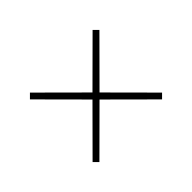

<svg xmlns="http://www.w3.org/2000/svg" viewBox="-98 -966 1196 1196"><g transform="rotate(45 500.0 -368.0)"><path d="M224 -62 500 -337 776 -62 806 -92 531 -368 806 -644 776 -674 500 -399 224 -674 194 -644 469 -368 194 -92Z"/></g></svg>

Font: Source Han Serif CN Light
Style: Regular
Weight: 300
Designer: Ryoko NISHIZUKA 西塚涼子 (kana & ideographs); Frank Grießhammer (Latin, Greek & Cyrillic); Wenlong ZHANG 张文龙 (bopomofo); San
Foundry: Adobe
Version: Version 2.003;hotconv 1.1.1;makeotfexe 2.6.0